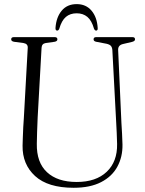

<svg xmlns="http://www.w3.org/2000/svg" viewBox="-20 -876 685 910"><path d="M531 -290 512.5 -639Q511.5 -651.5 505.8 -658.2Q500 -665 485.5 -668.5L436 -678Q423.5 -680.5 423.5 -689.5Q423.5 -700 435.5 -700H608Q620 -700 620 -689.5Q620 -681 606 -677.5L563.5 -667.5Q538.5 -662 540 -638L555.5 -293Q557 -267 558.5 -242Q560 -217 560.5 -191Q561.5 -132.5 536.2 -86Q511 -39.5 459.2 -12.8Q407.5 14 329 14Q207 14 146.2 -41.8Q85.5 -97.5 87 -186Q87.5 -201 88.2 -224.8Q89 -248.5 90.2 -273.2Q91.5 -298 93 -316L111.5 -649.5Q112.5 -668.5 91.5 -672L46.5 -678Q33 -680.5 33 -689.5Q33 -700 45.5 -700H239.5Q252 -700 252 -689.5Q252 -680.5 239 -678L196.5 -672Q178 -669 177 -649.5L158.5 -319Q156.5 -281 155.8 -250Q155 -219 154.5 -194.5Q153 -106 202.8 -59.8Q252.5 -13.5 343.5 -13.5Q435 -13.5 485.8 -61.8Q536.5 -110 535 -193.5Q534.5 -223 533.2 -246.5Q532 -270 531 -290ZM343.5 -813Q312.5 -813 292.2 -795.8Q272 -778.5 261 -740Q257.5 -731 251 -731Q242.5 -731 243 -743.5Q246.5 -794.5 272.5 -825.5Q298.5 -856.5 343.5 -856.5Q387.5 -856.5 413.8 -825.5Q440 -794.5 443 -743.5Q444 -731 435.5 -731Q429.5 -731 425.5 -740Q414.5 -779 394 -796Q373.5 -813 343.5 -813Z"/></svg>

Font: Fraunces 144pt S050 Light
Style: Regular
Weight: 300
Version: Version 1.000; ttfautohint (v1.8.3)